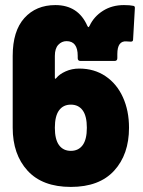

<svg xmlns="http://www.w3.org/2000/svg" viewBox="-20 -728 564 756"><path d="M30 -225V-508Q30 -606 76 -657Q122 -708 198 -708Q288 -708 324 -626Q327 -621 328 -621Q330 -621 333 -627Q350 -663 385.5 -685.5Q421 -708 468 -708Q492 -708 505 -705Q512 -704 511 -695L504 -572Q504 -564 495 -564L478 -565Q442 -568 442 -515V-499Q442 -488 431 -488H297Q286 -488 286 -499V-508Q286 -566 242 -566Q223 -566 209.5 -551.5Q196 -537 196 -508V-422Q196 -414 202 -421Q214 -436 238.5 -447Q263 -458 292 -458Q351 -458 395.5 -428Q440 -398 464 -345Q488 -292 488 -225Q488 -120 429.5 -56Q371 8 259 8Q147 8 88.5 -56Q30 -120 30 -225ZM259 -134Q289 -134 305.5 -156.5Q322 -179 322 -225Q322 -271 305.5 -293.5Q289 -316 259 -316Q229 -316 212.5 -293.5Q196 -271 196 -225Q196 -179 212.5 -156.5Q229 -134 259 -134Z"/></svg>

Font: Barlow GEO ExtraBold
Style: Regular
Weight: 800
Designer: Jeremy Tribby
Foundry: Tribby Type
Version: Version 1.408